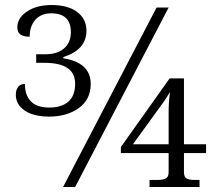

<svg xmlns="http://www.w3.org/2000/svg" viewBox="-20 -744 880 764"><path d="M43 -367Q43 -387 52.5 -398.5Q62 -410 79 -410Q79 -366 102.5 -341Q126 -316 176 -316Q225 -316 252 -339.5Q279 -363 279 -411Q279 -494 157 -494H124V-528H160Q208 -528 235 -551.5Q262 -575 262 -616Q262 -691 184 -691Q143 -691 120.5 -665Q98 -639 98 -598Q74 -598 61.5 -606.5Q49 -615 49 -636Q49 -672 87 -698Q125 -724 185 -724Q251 -724 287.5 -696Q324 -668 324 -622Q324 -546 232 -517V-512Q341 -495 341 -410Q341 -348 293.5 -314Q246 -280 176 -280Q114 -280 78.5 -304Q43 -328 43 -367ZM603 -714H651L279 0H231ZM575 -28H607Q629 -28 640 -34Q651 -40 651 -59V-135H461V-159L655 -432H712V-170H800V-135H712V-59Q712 -40 722.5 -34Q733 -28 754 -28H774V0H575ZM651 -170V-297Q651 -336 656 -378Q646 -359 630 -337L509 -170Z"/></svg>

Font: Noto Serif Light
Style: Regular
Weight: 300
Designer: Monotype Design Team
Foundry: Monotype Imaging Inc.
Version: Version 1.001